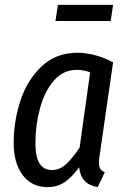

<svg xmlns="http://www.w3.org/2000/svg" viewBox="-20 -754 520 786"><path d="M443 -499 388 -119Q385 -101 385 -88Q385 -73 390 -64Q395 -55 409 -49L380 12Q311 1 304 -69Q275 -29 245 -8.5Q215 12 174 12Q110 12 73 -37Q36 -86 36 -169Q36 -257 63.5 -341.5Q91 -426 150 -482Q209 -538 297 -538Q367 -538 443 -499ZM125 -169Q125 -111 142 -84.5Q159 -58 193 -58Q224 -58 250 -81.5Q276 -105 306 -150L349 -458Q322 -468 295 -468Q238 -468 200 -423.5Q162 -379 143.5 -310Q125 -241 125 -169ZM207 -668 217 -734H443L433 -668Z"/></svg>

Font: Fira Sans Compressed
Style: Italic
Weight: 400
Width: 1
Italic angle: -8°
Designer: bBox Type GmbH & Carrois Corporate GbR & Edenspiekermann AG
Foundry: bBox Type GmbH & Carrois Corporate GbR & Edenspiekermann AG
Version: Version 4.301